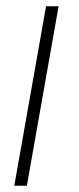

<svg xmlns="http://www.w3.org/2000/svg" viewBox="-20 -591 252 611"><path d="M25.5 0 126.5 -571H166.5L65.5 0Z"/></svg>

Font: Anybody ExtraExpanded ExtraLight
Style: Italic
Weight: 200
Width: 8
Italic angle: -10°
Designer: Tyler Finck
Foundry: Etcetera Type Company
Version: Version 1.010; ttfautohint (v1.8.3) -l 8 -r 50 -G 200 -x 14 